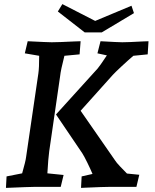

<svg xmlns="http://www.w3.org/2000/svg" viewBox="-20 -911 757 936"><path d="M378 -51 431 -63Q421 -87 405.5 -118.5Q390 -150 381 -164L253 -353L456 -577Q465 -587 501 -641L455 -651L470 -710Q558 -705 576 -705Q604 -705 676 -709L704 -710L700 -646L630 -639Q602 -615 571.5 -586.5Q541 -558 530 -546L373 -371L541 -129Q547 -119 565 -100Q583 -81 599 -65L659 -59L645 0H514Q484 0 396 4L375 5ZM12 -51 88 -66Q105 -126 107 -144L167 -553Q171 -580 171 -639L101 -651L115 -710Q213 -705 232 -705Q263 -705 343 -709L373 -710L368 -646L294 -639Q276 -569 273 -539L220 -174Q215 -138 211 -66L290 -58L276 0H148Q127 0 9 5ZM444 -809 621 -883 633 -847 476 -753H393L262 -855L284 -891Z"/></svg>

Font: Andada Pro SemiBold
Style: Italic
Weight: 600
Italic angle: -6.99998°
Designer: Carolina Giovagnoli
Foundry: Huerta Tipografica
Version: Version 3.005